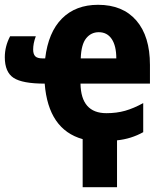

<svg xmlns="http://www.w3.org/2000/svg" viewBox="-24 -579 679 799"><path d="M320 0Q177 -40 162 -231Q69 -231 32.5 -255Q-4 -279 -4 -341Q-4 -386 18 -428H125Q119 -412 116.5 -398.5Q114 -385 114 -373Q114 -354 122.5 -345Q131 -336 153 -336H164Q177 -445 234 -502Q291 -559 384 -559Q487 -559 543.5 -493.5Q600 -428 600 -309V-231H311Q313 -108 419 -108Q461 -108 496.5 -118Q532 -128 572 -150V-29Q522 -1 463 5V200H320ZM387 -445Q355 -445 334.5 -419.5Q314 -394 312 -336H460Q460 -388 441 -416.5Q422 -445 387 -445Z"/></svg>

Font: Noto Sans Condensed ExtraBold
Style: Regular
Weight: 800
Width: 3
Designer: Monotype Design Team
Foundry: Monotype Imaging Inc.
Version: Version 2.013; ttfautohint (v1.8.4.7-5d5b)